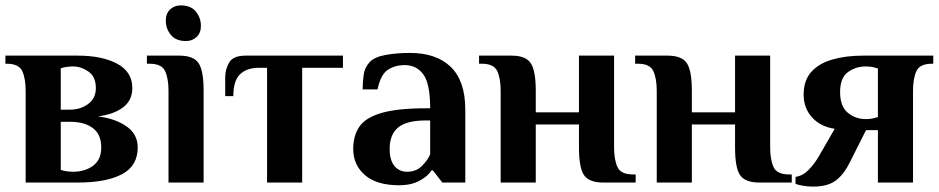

<svg xmlns="http://www.w3.org/2000/svg" viewBox="-21 -676 3479 711"><path d="M74 0V-340Q74 -385 61.5 -412.5Q49 -440 4 -440H-1V-470H267Q357 -470 413 -440Q469 -410 469 -350Q469 -305 435.5 -279Q402 -253 342 -245Q406 -237 447.5 -208Q489 -179 489 -130Q489 -62 431 -31Q373 0 267 0ZM204 -270H239Q277 -270 305.5 -291Q334 -312 334 -350Q334 -392 306.5 -411Q279 -430 249 -430Q241 -430 228 -428.5Q215 -427 204 -423ZM249 -40Q294 -40 324 -62.5Q354 -85 354 -130Q354 -178 323 -201.5Q292 -225 239 -225H204V-47Q215 -43 228 -41.5Q241 -40 249 -40Z M668 -524Q630 -524 611.5 -547Q593 -570 593 -600Q593 -626 609 -641Q625 -656 648 -656Q686 -656 704.5 -633Q723 -610 723 -580Q723 -554 707 -539Q691 -524 668 -524ZM603 0V-340Q603 -385 590.5 -412.5Q578 -440 533 -440H523V-470H643Q696 -470 714.5 -442Q733 -414 733 -340V0Z M968 0V-425H938Q893 -425 868 -401Q843 -377 843 -320H813V-390Q813 -420 828 -445Q843 -470 888 -470H1249V-425H1098V0Z M1457 10Q1374 10 1330.5 -27.5Q1287 -65 1287 -125Q1287 -173 1309.5 -206.5Q1332 -240 1391 -257.5Q1450 -275 1557 -275H1572Q1572 -365 1547 -400Q1522 -435 1477 -435Q1443 -435 1416 -418Q1389 -401 1377 -345H1322Q1322 -371 1325.5 -398Q1329 -425 1347 -445Q1365 -465 1406.5 -472.5Q1448 -480 1497 -480Q1595 -480 1648.5 -428Q1702 -376 1702 -270V0H1617L1582 -45H1577Q1564 -24 1533 -7Q1502 10 1457 10ZM1487 -40Q1520 -40 1542 -62Q1564 -84 1572 -105V-230H1557Q1485 -230 1453.5 -204Q1422 -178 1422 -125Q1422 -83 1439.5 -61.5Q1457 -40 1487 -40Z M1833 0V-340Q1833 -385 1820.5 -412.5Q1808 -440 1763 -440H1753V-470H1873Q1926 -470 1944.5 -442Q1963 -414 1963 -340V-260H2123V-470H2253V-130Q2253 -85 2265.5 -57.5Q2278 -30 2323 -30H2333V0H2213Q2161 0 2142 -27Q2123 -54 2123 -130V-215H1963V0Z M2411 0V-340Q2411 -385 2398.5 -412.5Q2386 -440 2341 -440H2331V-470H2451Q2504 -470 2522.5 -442Q2541 -414 2541 -340V-260H2701V-470H2831V-130Q2831 -85 2843.5 -57.5Q2856 -30 2901 -30H2911V0H2791Q2739 0 2720 -27Q2701 -54 2701 -130V-215H2541V0Z M2990 15Q2971 15 2953.5 12Q2936 9 2925 5V-21Q2952 -25 2973 -46.5Q2994 -68 3010 -95L3070 -199Q3017 -207 2986 -241.5Q2955 -276 2955 -325Q2955 -378 2983 -409.5Q3011 -441 3061 -455.5Q3111 -470 3175 -470H3435V-440H3430Q3385 -440 3372.5 -412.5Q3360 -385 3360 -340V0H3230V-194H3186L3126 -75Q3104 -30 3074 -7.5Q3044 15 2990 15ZM3185 -235Q3204 -235 3217 -239Q3230 -243 3230 -242V-423Q3230 -422 3217 -426Q3204 -430 3185 -430Q3148 -430 3119 -409Q3090 -388 3090 -335Q3090 -282 3118.5 -258.5Q3147 -235 3185 -235Z"/></svg>

Font: El Messiri
Style: Bold
Weight: 700
Designer: Mohamed Gaber
Foundry: Kief Type Foundry
Version: Version 2.020; ttfautohint (v1.8.3)